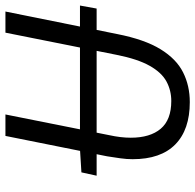

<svg xmlns="http://www.w3.org/2000/svg" viewBox="-26 -670 708 696"><g transform="rotate(-90 328.0 -322.0)"><path d="M39.1 -325.7 51.2 -380.9 135.7 -386.1H655.9L645 -325.7ZM305.8 12Q205.9 12 152.4 -40.6Q98.9 -93.3 98.9 -195.3Q98.9 -216.6 102.2 -239.9Q105.4 -263.1 109.4 -287.8L183.3 -656.3H261.1L186.2 -281Q181.4 -258.9 179.1 -239.5Q176.8 -220.1 176.8 -202.1Q176.8 -131.8 209.3 -93.4Q241.8 -55.1 309.8 -55.1Q348.3 -55.1 380.7 -72.6Q413.2 -90.2 437.6 -133.7Q462.1 -177.1 477.3 -253.9L557.6 -656.3H634.2L552.5 -250.9Q532.9 -151.6 497.6 -94.2Q462.3 -36.7 413.8 -12.4Q365.4 12 305.8 12Z"/></g></svg>

Font: Source Sans 3
Style: Italic
Weight: 200
Italic angle: -11°
Designer: Paul D. Hunt
Foundry: Adobe
Version: Version 3.046;hotconv 1.0.118;makeotfexe 2.5.65603